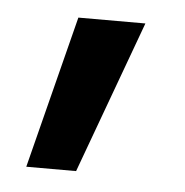

<svg xmlns="http://www.w3.org/2000/svg" viewBox="-32 -152 300 311"><g transform="rotate(5 118.0 3.0)"><path d="M21 127H102L193 -121H84Z"/></g></svg>

Font: Fixel Text Medium
Style: Regular
Weight: 500
Width: 4
Designer: AlfaBravo + MacPaw
Foundry: Kyrylo Tkachov, Marchela Mozhyna, Serhii Makarenko, Maria Weinstein, Zakhar Kryvoshyya
Version: Version 1.211